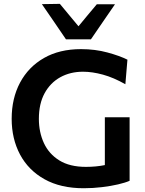

<svg xmlns="http://www.w3.org/2000/svg" viewBox="-20 -988 770 1020"><path d="M425 12Q302 12 216.5 -35.8Q131 -83.5 86.5 -167Q42 -250.5 42 -357Q42 -465.5 86.5 -549Q131 -632.5 213.5 -679.8Q296 -727 410.5 -727Q485.5 -727 550.8 -709.2Q616 -691.5 657 -671L646 -540.5Q583.5 -576 526.8 -591.5Q470 -607 421 -607Q353.5 -607 300.5 -577.8Q247.5 -548.5 217 -492.8Q186.5 -437 186.5 -356.5Q186.5 -286 213.2 -228Q240 -170 295.2 -135.8Q350.5 -101.5 436.5 -101.5Q490.5 -101.5 537 -111V-365H668.5V-27.5Q646 -17.5 607.5 -8.5Q569 0.5 521.5 6.2Q474 12 425 12ZM330.5 -779Q298.5 -826 266.5 -873Q234.5 -920 202.5 -966L298 -967.5Q322.5 -937.5 347.2 -908.2Q372 -879 397 -848.5Q421.5 -878.5 445.8 -907.5Q470 -936.5 494.5 -965.5H591Q559 -919.5 527.2 -872.8Q495.5 -826 463 -779Z"/></svg>

Font: Commissioner SemiBold
Style: Regular
Weight: 600
Designer: Kostas Bartsokas
Foundry: Kostas Bartsokas
Version: Version 1.000; ttfautohint (v1.8.3)